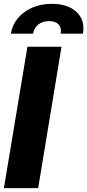

<svg xmlns="http://www.w3.org/2000/svg" viewBox="-25 -968 449 988"><path d="M291.5 -727.5 171.4 0H-4.9L116.2 -727.5ZM30.8 -794.9Q38.6 -840.8 67.6 -875.2Q96.7 -909.7 141.6 -929Q186.5 -948.2 241.7 -948.2Q324.7 -948.2 369.1 -906Q413.6 -863.8 401.9 -794.9H287.1Q292.5 -824.7 276.4 -842Q260.3 -859.4 227.5 -859.4Q193.8 -859.4 172.1 -842Q150.4 -824.7 145 -794.9Z"/></svg>

Font: Inter Tight ExtraBold
Style: Italic
Weight: 800
Italic angle: -9.39999°
Designer: Rasmus Andersson
Foundry: rsms
Version: Version 3.004